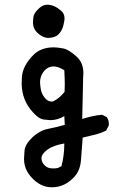

<svg xmlns="http://www.w3.org/2000/svg" viewBox="-20 -660 540 815"><path d="M200 135Q150 135 111 90Q82 57 82 14Q82 8 84 -19.5Q86 -47 117 -76.5Q148 -106 184 -113Q220 -120 255 -130L253 -167Q224 -150 194 -150Q188 -150 166.5 -152.5Q145 -155 121 -182Q72 -234 72 -307L73 -333Q76 -381 123 -428Q155 -459 208 -459Q224 -459 248 -454.5Q272 -450 306 -419Q334 -393 334 -349L333 -333L329 -155Q372 -169 413 -173L433 -163Q442 -151 442 -134V-128L431 -106Q407 -94 381.5 -88Q356 -82 331 -76Q327 -29 324 16.5Q321 62 297 89Q256 135 200 135ZM206 55Q215 55 226 53L241 45Q253 0 253 -51Q206 -43 181 -24.5Q156 -6 156 12Q156 30 172 44Q183 55 206 55ZM204 -229Q232 -242 254 -270L255 -300Q255 -325 253 -362Q227 -378 208 -378Q178 -378 160 -348Q150 -331 150 -310Q150 -302 153 -282.5Q156 -263 169 -246Q182 -229 199 -229ZM182 -499Q160 -501 140 -519.5Q120 -538 120 -565Q120 -568 121.5 -586Q123 -604 146 -625Q162 -640 181 -640Q210 -640 240 -614Q254 -602 254 -581Q254 -573 249 -552Q244 -531 229 -515Q214 -499 182 -499Z"/></svg>

Font: Xiaolai Mono SC
Style: Regular
Weight: 400
Monospace: yes
Designer: LXGW / Nozomi Seto
Version: Version 3.113;September 30, 2024